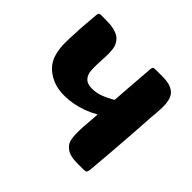

<svg xmlns="http://www.w3.org/2000/svg" viewBox="-135 -709 868 868"><g transform="rotate(45 299.0 -275.0)"><path d="M543 -497Q545 -488 546.5 -479Q548 -470 548 -459Q548 -451 547.5 -440Q547 -429 546 -414Q543 -385 540 -332Q537 -279 531 -204Q528 -166 524.5 -120Q521 -74 516 -20Q514 -7 511 -4Q507 0 494 0H458Q426 0 407 -6Q390 -11 376 -25Q364 -37 360 -54Q356 -70 356 -95Q356 -103 356 -113Q356 -123 357 -137Q359 -166 363 -213V-221Q335 -205 307.5 -195Q280 -185 253.5 -180Q227 -175 203.5 -174.5Q180 -174 161 -177Q121 -183 87.5 -207.5Q54 -232 41 -270Q30 -305 30 -341Q30 -377 32 -405Q32 -419 33.5 -439Q35 -459 36.5 -478.5Q38 -498 39.5 -513.5Q41 -529 41 -534Q42 -545 46 -547.5Q50 -550 56 -550H76Q84 -550 94.5 -549.5Q105 -549 114 -549Q137 -547 157.5 -539Q178 -531 189 -514Q201 -497 203 -473.5Q205 -450 204 -433Q204 -427 203 -411.5Q202 -396 201.5 -378Q201 -360 202 -343.5Q203 -327 207 -318Q215 -299 230.5 -291.5Q246 -284 275 -286Q291 -287 306.5 -292Q322 -297 334.5 -303Q347 -309 356.5 -314Q366 -319 371 -322Q371 -326 371.5 -329Q372 -332 372 -336Q375 -374 378 -419.5Q381 -465 386 -521Q386 -542 391 -547Q394 -550 407 -550H446Q476 -550 496 -544Q515 -538 527 -526Q538 -515 543 -497Z"/></g></svg>

Font: Poetsen One
Style: Regular
Weight: 400
Designer: Pablo Impallari, Rodrigo Fuenzalida
Foundry: Pablo Impallari, Rodrigo Fuenzalida
Version: Version 1.001; ttfautohint (v0.93) -l 8 -r 50 -G 200 -x 14 -